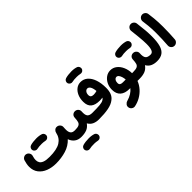

<svg xmlns="http://www.w3.org/2000/svg" viewBox="38 -1776 3061 3061"><g transform="rotate(-45 1568.5 -245.0)"><path d="M16.6 -202.1Q16.6 -232.4 22.5 -263.2Q28.3 -293.9 38.1 -326.2Q47.4 -355 74.7 -369.6Q102.1 -384.3 130.9 -375Q159.7 -365.7 174.3 -338.4Q189 -311 179.7 -282.2Q171.9 -258.3 168.9 -238Q166 -217.8 166 -202.1Q166 -168 182.4 -140.6Q198.7 -113.3 241 -97.4Q283.2 -81.5 360.4 -81.5Q523.9 -81.5 604.5 -131.8Q685.1 -182.1 705.1 -281.7Q710.4 -308.1 732.9 -326.2Q755.4 -344.2 785.2 -340.3Q814 -337.4 834 -314.5Q854 -291.5 852.1 -262.2Q851.1 -245.6 850.3 -231.2Q849.6 -216.8 849.6 -203.1Q849.6 -151.9 870.4 -124Q891.1 -96.2 945.3 -96.2H945.8Q976.6 -96.2 998 -74.5Q1019.5 -52.7 1019.5 -22Q1019.5 8.3 998 30.3Q976.6 52.2 945.8 52.2H945.3Q876 52.2 830.6 18.3Q785.2 -15.6 763.7 -76.2Q690.4 2.9 584.5 34.9Q478.5 66.9 360.4 66.9Q265.1 66.9 187.3 36.9Q109.4 6.8 63 -53Q16.6 -112.8 16.6 -202.1ZM242.2 -350.6Q235.8 -373.5 247.3 -394.8Q258.8 -416 282.7 -423.8Q310.1 -432.1 346.2 -436.5Q382.3 -440.9 418 -440.9Q455.1 -440.9 484.6 -435.8Q514.2 -430.7 534.7 -422.4Q558.6 -408.7 564.9 -382.6Q571.3 -356.4 556.6 -335Q544.4 -317.9 527.1 -312.3Q509.8 -306.6 491.2 -310.5Q477.1 -314 456.8 -316.2Q436.5 -318.4 418 -318.4Q385.3 -318.4 358.6 -316.4Q332 -314.5 315.4 -309.6Q292.5 -303.2 270.8 -315.4Q249 -327.6 242.2 -350.6Z M871.1 -22Q871.1 -52.7 893.3 -74.5Q915.5 -96.2 945.8 -96.2Q1007.3 -96.2 1035.6 -109.9Q1064 -123.5 1073 -155.3Q1082 -187 1084.5 -241.2Q1086.4 -275.9 1109.6 -294.9Q1132.8 -314 1164.1 -311.5Q1194.8 -309.6 1215.1 -286.4Q1235.4 -263.2 1232.9 -232.9Q1227.5 -158.7 1251 -127.4Q1274.4 -96.2 1341.3 -96.2H1341.8Q1372.6 -96.2 1394 -74.5Q1415.5 -52.7 1415.5 -22Q1415.5 8.3 1394 30.3Q1372.6 52.2 1341.8 52.2H1341.3Q1279.3 52.2 1232.7 31Q1186 9.8 1156.7 -40.5Q1118.2 13.2 1066.9 32.7Q1015.6 52.2 945.8 52.2Q915.5 52.2 893.3 30.3Q871.1 8.3 871.1 -22ZM834.5 239.7Q828.1 216.8 839.6 195.6Q851.1 174.3 875 166.5Q902.3 158.2 938.5 153.8Q974.6 149.4 1010.3 149.4Q1047.4 149.4 1076.9 154.5Q1106.4 159.7 1127 168Q1150.9 181.6 1157.2 207.8Q1163.6 233.9 1148.9 255.4Q1136.7 272.5 1119.4 278.1Q1102.1 283.7 1083.5 279.8Q1069.3 276.4 1049.1 274.2Q1028.8 272 1010.3 272Q977.5 272 950.9 273.9Q924.3 275.9 907.7 280.8Q884.8 287.1 863 274.9Q841.3 262.7 834.5 239.7Z M1267.6 -22Q1267.6 -52.7 1289.6 -74.5Q1311.5 -96.2 1341.8 -96.2Q1443.8 -96.2 1502.7 -101.3Q1561.5 -106.4 1589.8 -123.5Q1612.8 -135.7 1623 -154.8Q1590.8 -149.9 1559.6 -149.9Q1460.4 -149.9 1409.7 -191.7Q1358.9 -233.4 1358.9 -324.7Q1358.9 -398.9 1384.3 -456.1Q1409.7 -513.2 1453.4 -545.7Q1497.1 -578.1 1551.3 -578.1Q1619.6 -578.1 1670.2 -534.2Q1720.7 -490.2 1748.3 -410.2Q1775.9 -330.1 1775.9 -221.2Q1775.9 -153.3 1756.6 -104.2Q1737.3 -55.2 1693.4 -22.9Q1642.6 18.1 1554.4 35.2Q1466.3 52.2 1341.8 52.2Q1311.5 52.2 1289.6 30.3Q1267.6 8.3 1267.6 -22ZM1492.2 -343.3Q1492.2 -312.5 1509.3 -299.1Q1526.4 -285.6 1560.1 -285.6Q1577.6 -285.6 1595 -288.8Q1612.3 -292 1627 -295.9Q1628.9 -296.4 1630.9 -296.9Q1623.5 -366.7 1603.3 -397.7Q1583 -428.7 1554.7 -428.7Q1529.3 -428.7 1510.7 -404.8Q1492.2 -380.9 1492.2 -343.3ZM1392.6 -710.4Q1386.2 -733.4 1397.7 -754.6Q1409.2 -775.9 1433.1 -783.7Q1460.4 -792 1496.6 -796.4Q1532.7 -800.8 1568.4 -800.8Q1605.5 -800.8 1635 -795.7Q1664.6 -790.5 1685.1 -782.2Q1709 -768.6 1715.3 -742.4Q1721.7 -716.3 1707 -694.8Q1694.8 -677.7 1677.5 -672.1Q1660.2 -666.5 1641.6 -670.4Q1627.4 -673.8 1607.2 -676Q1586.9 -678.2 1568.4 -678.2Q1535.6 -678.2 1509 -676.3Q1482.4 -674.3 1465.8 -669.4Q1442.9 -663.1 1421.1 -675.3Q1399.4 -687.5 1392.6 -710.4Z M2025.4 52.2Q1926.3 52.2 1872.3 4.4Q1818.4 -43.5 1818.4 -136.2Q1818.4 -202.6 1845.5 -256.8Q1872.6 -311 1918 -343Q1963.4 -375 2018.1 -375Q2080.1 -375 2127.7 -337.6Q2175.3 -300.3 2203.1 -237.1Q2231 -173.8 2232.9 -96.2H2257.3Q2288.1 -96.2 2309.6 -74.5Q2331.1 -52.7 2331.1 -22Q2331.1 8.3 2309.6 30.3Q2288.1 52.2 2257.3 52.2H2207Q2181.2 119.1 2133.3 172.4Q2085.4 225.6 2023.4 261Q1961.4 296.4 1893.1 309.6Q1863.3 315.4 1837.6 297.6Q1812 279.8 1806.6 250Q1800.8 219.7 1818.8 195.6Q1836.9 171.4 1865.7 163.1Q1927.2 146 1972.2 117.4Q2017.1 88.9 2044.9 52.2ZM2024.4 -96.2H2089.4Q2087.4 -128.4 2077.9 -159.4Q2068.4 -190.4 2052.5 -210.7Q2036.6 -231 2014.6 -231Q1990.7 -231 1973.9 -208.5Q1957 -186 1957 -149.9Q1957 -119.6 1974.4 -107.9Q1991.7 -96.2 2024.4 -96.2Z M2182.6 -22Q2182.6 -52.7 2204.8 -74.5Q2227.1 -96.2 2257.3 -96.2Q2318.8 -96.2 2347.2 -109.9Q2375.5 -123.5 2384.5 -155.3Q2393.6 -187 2396 -241.2Q2397.9 -275.9 2421.1 -294.9Q2444.3 -314 2475.6 -311.5Q2506.3 -309.6 2526.6 -286.4Q2546.9 -263.2 2544.4 -232.9Q2539.1 -158.7 2562.5 -127.4Q2585.9 -96.2 2652.8 -96.2H2653.3Q2684.1 -96.2 2705.6 -74.5Q2727.1 -52.7 2727.1 -22Q2727.1 8.3 2705.6 30.3Q2684.1 52.2 2653.3 52.2H2652.8Q2590.8 52.2 2544.2 31Q2497.6 9.8 2468.3 -40.5Q2429.7 13.2 2378.4 32.7Q2327.1 52.2 2257.3 52.2Q2227.1 52.2 2204.8 30.3Q2182.6 8.3 2182.6 -22ZM2241.2 -444.3Q2234.9 -467.3 2246.3 -488.5Q2257.8 -509.8 2281.7 -517.6Q2309.1 -525.9 2345.2 -530.3Q2381.3 -534.7 2417 -534.7Q2454.1 -534.7 2483.6 -529.5Q2513.2 -524.4 2533.7 -516.1Q2557.6 -502.4 2564 -476.3Q2570.3 -450.2 2555.7 -428.7Q2543.5 -411.6 2526.1 -406Q2508.8 -400.4 2490.2 -404.3Q2476.1 -407.7 2455.8 -409.9Q2435.5 -412.1 2417 -412.1Q2384.3 -412.1 2357.7 -410.2Q2331.1 -408.2 2314.5 -403.3Q2291.5 -397 2269.8 -409.2Q2248 -421.4 2241.2 -444.3Z M2579.1 -22Q2579.1 -52.7 2601.1 -74.5Q2623 -96.2 2653.3 -96.2Q2691.4 -96.2 2708.7 -136.5Q2726.1 -176.8 2726.1 -262.2Q2726.1 -295.4 2723.6 -336.4Q2721.2 -377.4 2715.3 -436.3Q2709.5 -495.1 2699.2 -581.5Q2695.8 -611.8 2714.4 -636.5Q2732.9 -661.1 2763.2 -665Q2793.5 -668.9 2818.1 -650.1Q2842.8 -631.3 2846.7 -601.1Q2859.9 -498.5 2865.7 -426.5Q2871.6 -354.5 2871.6 -289.1Q2871.6 -167 2849.9 -91.8Q2828.1 -16.6 2780 17.8Q2731.9 52.2 2653.3 52.2Q2623 52.2 2601.1 30.3Q2579.1 8.3 2579.1 -22Z M2936 -559.6Q2932.1 -589.8 2950.9 -614.5Q2969.7 -639.2 3000 -643.1Q3030.3 -647 3054.9 -628.2Q3079.6 -609.4 3083.5 -579.1Q3092.3 -514.2 3097.2 -464.8Q3102.1 -415.5 3104 -369.4Q3106 -323.2 3106 -267.6Q3106 -196.8 3103.3 -125.7Q3100.6 -54.7 3095.7 5.4Q3093.3 35.6 3069.3 55.9Q3045.4 76.2 3015.1 73.7Q2984.4 71.3 2964.6 47.4Q2944.8 23.4 2947.3 -6.3Q2952.1 -66.9 2954.8 -137Q2957.5 -207 2957.5 -274.9Q2957.5 -325.2 2955.8 -365.2Q2954.1 -405.3 2949.5 -450.2Q2944.8 -495.1 2936 -559.6Z"/></g></svg>

Font: Mikhak-FD ExtraBold
Style: Regular
Weight: 800
Designer: Amin Abedi
Version: Version 3.2